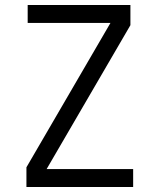

<svg xmlns="http://www.w3.org/2000/svg" viewBox="-20 -750 640 770"><path d="M86 0H514V-72H167L503 -649V-730H91V-658H423L86 -79Z"/></svg>

Font: JetBrains Mono Light
Style: Regular
Weight: 336
Monospace: yes
Designer: Philipp Nurullin, Konstantin Bulenkov
Foundry: JetBrains
Version: Version 2.305